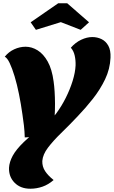

<svg xmlns="http://www.w3.org/2000/svg" viewBox="-20 -965 694 1171"><path d="M165 186Q105 186 69 149.5Q33 113 35 58Q37 23 57.5 -15Q78 -53 125.5 -99Q173 -145 256 -203Q292 -231 324 -274.5Q356 -318 381.5 -369Q407 -420 423 -471.5Q439 -523 441 -566Q442 -598 435.5 -626.5Q429 -655 412 -674Q440 -706 475 -722.5Q510 -739 543 -739Q573 -739 599 -726.5Q625 -714 640.5 -686.5Q656 -659 654 -613Q651 -544 621 -481.5Q591 -419 546.5 -362.5Q502 -306 453 -255Q402 -201 353.5 -154Q305 -107 273 -65Q241 -23 238 17Q237 51 255 78.5Q273 106 307 133Q275 161 239 173.5Q203 186 165 186ZM131 -127Q130 -164 126 -199Q122 -234 117 -266Q108 -330 96 -390Q84 -450 69 -499.5Q54 -549 39 -580.5Q24 -612 9 -619Q33 -649 67 -664.5Q101 -680 136 -680Q174 -680 209.5 -658Q245 -636 271 -589.5Q297 -543 307 -468Q315 -413 315.5 -332Q316 -251 303 -135ZM199 -783 167 -829 335 -945H390L523 -829L472 -783L351 -830Z"/></svg>

Font: Sansita Swashed Light Black
Style: Regular
Weight: 900
Version: Version 1.003